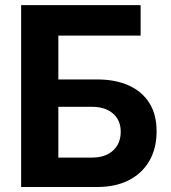

<svg xmlns="http://www.w3.org/2000/svg" viewBox="-20 -748 684 768"><path d="M64.5 0V-727.5H542.5V-605.5H213.4V-430.2H369.1Q441.9 -430.2 495.4 -406Q548.8 -381.8 577.6 -335.7Q606.4 -289.6 606.4 -223.1Q606.4 -154.8 577.6 -104.7Q548.8 -54.7 495.6 -27.3Q442.4 0 369.1 0ZM213.4 -117.7H347.7Q401.4 -117.7 432.1 -145.8Q462.9 -173.8 462.9 -221.7Q462.9 -266.6 432.1 -293.7Q401.4 -320.8 347.7 -320.8H213.4Z"/></svg>

Font: Inter 16pt
Style: Bold
Weight: 700
Version: Version 4.001;git-66647c0bb